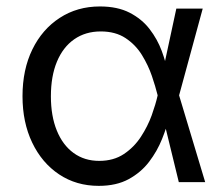

<svg xmlns="http://www.w3.org/2000/svg" viewBox="-20 -573 704 604"><path d="M290.5 11.7Q220.2 11.7 166 -24.4Q111.8 -60.5 81.3 -124.3Q50.8 -188 50.8 -270.5Q50.8 -354 81.8 -417.5Q112.8 -481 168 -516.8Q223.1 -552.7 294.4 -552.7Q349.6 -552.7 387.9 -533Q426.3 -513.2 450.7 -481.4Q475.1 -449.7 488.8 -412.8Q502.4 -376 508.3 -342.3H540L543 -274.4L625.5 0H542.5L475.6 -274.4Q469.2 -300.3 457.8 -334Q446.3 -367.7 426.5 -399.9Q406.7 -432.1 375 -453.1Q343.3 -474.1 296.9 -474.1Q249 -474.1 213.6 -449.5Q178.2 -424.8 159.2 -379.2Q140.1 -333.5 140.1 -270Q140.1 -208 158.7 -162.4Q177.2 -116.7 211.4 -91.8Q245.6 -66.9 292 -66.9Q337.4 -66.9 369.6 -88.4Q401.9 -109.9 423.3 -142.8Q444.8 -175.8 457.3 -210.4Q469.7 -245.1 475.6 -271.5L534.7 -545.9H617.7L543 -271.5L540 -206.5H512.7Q504.9 -173.3 489.7 -135.5Q474.6 -97.7 449.2 -64.2Q423.8 -30.8 385 -9.5Q346.2 11.7 290.5 11.7Z"/></svg>

Font: Inter Variable LoSnoCo
Style: Regular
Weight: 400
Designer: Rasmus Andersson
Foundry: rsms
Version: Version 4.000;git-a52131595; featfreeze: case,dlig,ss01,ss02